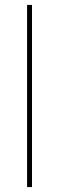

<svg xmlns="http://www.w3.org/2000/svg" viewBox="-20 -760 240 780"><path d="M90 0H110V-740H90Z"/></svg>

Font: IBM Plex Arabic Thin
Style: Regular
Weight: 100
Designer: Mike Abbink, Paul van der Laan, Pieter van Rosmalen, Wael Morcos, Khajak Apelian
Foundry: Bold Monday
Version: Version 1.0